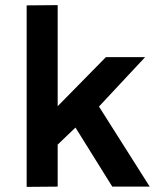

<svg xmlns="http://www.w3.org/2000/svg" viewBox="-20 -728 607 749"><path d="M156 -117 106 -213 393 -505H546L320 -263L296 -251ZM84 1V-707L205 -708V0ZM418 0 246 -276 348 -341 564 0Z"/></svg>

Font: Inclusive Sans SemiBold
Style: Regular
Weight: 600
Designer: Olivia King
Foundry: Olivia King
Version: Version 2.004